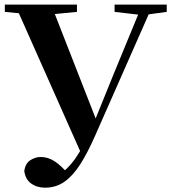

<svg xmlns="http://www.w3.org/2000/svg" viewBox="-20 -761 770 858"><path d="M88.5 2.9Q93.5 -31.2 115.9 -45.4Q138.4 -59.5 161.8 -59.5Q194.7 -59.5 223.8 -40.4Q252.9 -21.4 286.3 17.4L242.6 49.7L234.5 27.2Q282.1 -3.5 317.1 -53.4Q352 -103.4 379.5 -170.6H382.7L489.1 -433.1L615.8 -740.5H663.6L403.4 -150.8Q371 -77.4 338.4 -26.5Q305.8 24.4 268.1 51.1Q230.4 77.7 181.1 77.7Q145.1 77.7 119.2 59Q93.2 40.3 88.5 2.9ZM1.6 -707.9V-740.5H323.9V-707.9L182.3 -694.2H142.6ZM492 -707.9V-740.5H725.1V-707.9L630.7 -694.9H604.4ZM344.4 -71.4 47.1 -740.5H208.5L412.7 -218.3Z"/></svg>

Font: Early Summer Mincho VF
Style: Regular
Weight: 250
Designer: GuiWonder
Version: Version 1.002